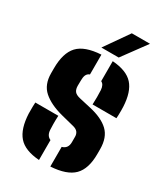

<svg xmlns="http://www.w3.org/2000/svg" viewBox="-193 -869 850 969"><g transform="rotate(30 231.5 -385.0)"><path d="M262 9V-105.5Q295 -114.5 295 -152V-184Q295 -199 286.8 -210Q278.5 -221 258 -226L183 -245Q110.5 -264 70.2 -299.5Q30 -335 30 -401V-429Q30 -518.5 69.2 -561Q108.5 -603.5 203 -609V-493.5Q180 -485.5 179 -453Q179 -451.5 178.5 -444Q178 -436.5 178 -414Q178 -393 187 -381.2Q196 -369.5 220 -364L286 -349Q360.5 -332.5 398.2 -296.8Q436 -261 436 -192V-164Q436 -78 395.5 -37.2Q355 3.5 262 9ZM290 -369Q291 -385.5 291 -413Q291 -440.5 290 -453Q287.5 -484 269 -492.5V-609Q352.5 -603 389.2 -562Q426 -521 430 -436Q430.5 -428 430.5 -413.5Q430.5 -399 430 -385.8Q429.5 -372.5 429 -369ZM34 -168Q33.5 -190 34 -209Q34.5 -228 35 -233H169Q167.5 -200 168 -182.2Q168.5 -164.5 169 -151Q171 -117.5 196 -107V9Q111.5 3 74.8 -39Q38 -81 34 -168ZM185 -640 282 -779H388L286 -640Z"/></g></svg>

Font: Big Shoulders Stencil Text Black
Style: Regular
Weight: 900
Designer: Patric King
Foundry: XO Type Co
Version: Version 1.000